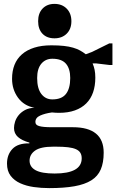

<svg xmlns="http://www.w3.org/2000/svg" viewBox="-20 -784 598 987"><path d="M513 1Q513 -65 473 -97.5Q433 -130 355 -130H247Q223 -130 207 -131.5Q191 -133 181 -136Q171 -139 166.5 -144Q162 -149 162 -157Q162 -179 186.5 -190Q211 -201 247 -206Q257 -205 265.5 -204.5Q274 -204 284 -204Q330 -204 365 -216.5Q400 -229 423.5 -252.5Q447 -276 458.5 -309.5Q470 -343 470 -385Q470 -407 466.5 -424.5Q463 -442 456 -458H475L542 -450H558V-561H542L453 -517L421 -505Q407 -516 391.5 -524.5Q376 -533 355.5 -539Q335 -545 308 -548Q281 -551 244 -551Q194 -551 156 -539Q118 -527 92.5 -504.5Q67 -482 54.5 -450.5Q42 -419 42 -379Q42 -324 72.5 -282Q103 -240 157 -230Q128 -229 108 -218Q88 -207 75.5 -191.5Q63 -176 57.5 -158.5Q52 -141 52 -126Q52 -98 72 -80Q92 -62 131 -51V-47Q72 -48 44 -18.5Q16 11 16 57Q16 95 34.5 119.5Q53 144 84 158Q115 172 153.5 177.5Q192 183 233 183Q309 183 362.5 173.5Q416 164 449.5 143Q483 122 498 87Q513 52 513 1ZM253 -30H269Q305 -30 330 -27Q355 -24 370.5 -17Q386 -10 393 1.5Q400 13 400 30Q400 69 365 88.5Q330 108 261 108Q194 108 163 91Q132 74 132 42Q132 10 160.5 -10Q189 -30 253 -30ZM171 -383Q171 -431 192.5 -456.5Q214 -482 249 -482Q297 -482 319 -456.5Q341 -431 341 -383Q341 -329 319 -301Q297 -273 249 -273Q214 -273 192.5 -301Q171 -329 171 -383ZM176 -675Q176 -634 198.5 -610.5Q221 -587 260 -587Q299 -587 323 -611Q347 -635 347 -675Q347 -715 323 -739.5Q299 -764 260 -764Q222 -764 199 -740Q176 -716 176 -675Z"/></svg>

Font: GradeGX
Style: Regular
Weight: 100
Width: 1
Designer: Adam Twardoch
Foundry: Adam Twardoch
Version: Version 2.002; DEVELOPMENT